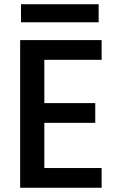

<svg xmlns="http://www.w3.org/2000/svg" viewBox="-20 -885 564 905"><path d="M189 -603V-399H429V-306H189V-93H459V0H75V-696H459V-603ZM445 -865V-780H79V-865Z"/></svg>

Font: MSTAGE Medium
Style: Regular
Weight: 500
Designer: Ninad Kale (Devanagari), Jonny Pinhorn (Latin)
Foundry: Indian Type Foundry
Version: 4.004